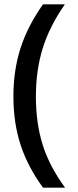

<svg xmlns="http://www.w3.org/2000/svg" viewBox="-20 -750 363 888"><path d="M42 -305Q42 -425 75 -527.5Q108 -630 179 -730H280Q209 -628 177.5 -526.5Q146 -425 146 -303Q146 -180 177.5 -80Q209 20 281 118H179Q108 21 75 -80.5Q42 -182 42 -305Z"/></svg>

Font: Niramit Medium
Style: Regular
Weight: 500
Designer: Katatrad Aksorn Co.,Ltd.
Foundry: Cadson Demak Co.,Ltd.
Version: Version 1.000; ttfautohint (v1.6)